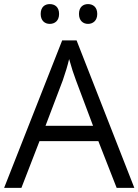

<svg xmlns="http://www.w3.org/2000/svg" viewBox="-20 -913 673 933"><path d="M177.7 -845.2C177.7 -878.9 197.8 -893.1 221.7 -893.1C246.6 -893.1 267.1 -878.9 267.1 -845.2C267.1 -812.5 246.6 -796.9 221.7 -796.9C197.8 -796.9 177.7 -812.5 177.7 -845.2ZM363.8 -845.2C363.8 -878.9 383.8 -893.1 407.7 -893.1C431.6 -893.1 452.6 -878.9 452.6 -845.2C452.6 -812.5 431.6 -796.9 407.7 -796.9C383.8 -796.9 363.8 -812.5 363.8 -845.2ZM352.1 -716.8 632.8 0H546.9L458 -227.1H171.9L84 0H0L282.2 -716.8ZM201.2 -301.8H432.1L349.1 -522.9C338.4 -550.8 327.1 -585.4 315.9 -626C308.6 -594.7 298.3 -560.5 285.2 -522.9Z"/></svg>

Font: OpenSansEmoji
Style: Regular
Weight: 400
Foundry: MorbZ
Version: Version 1.000;PS 001.000;hotconv 1.0.70;makeotf.lib2.5.58329